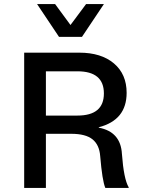

<svg xmlns="http://www.w3.org/2000/svg" viewBox="-20 -917 704 937"><path d="M487 -897 380 -737H268L161 -897H249L324 -795L400 -897ZM98 0V-660H367Q474 -660 536 -607.5Q598 -555 598 -464Q598 -331 462 -296V-294Q569 -274 575 -166Q584 -43 608 -3V0H494Q479 -35 469 -155Q465 -210 431.5 -237Q398 -264 328 -264H204V0ZM204 -353H358Q487 -353 487 -461Q487 -569 358 -569H204Z"/></svg>

Font: Elaine Sans Medium
Style: Regular
Weight: 500
Designer: Wei Huang
Foundry: Wei Huang
Version: Version 2.001;December 24, 2019;FontCreator 12.0.0.2547 64-b